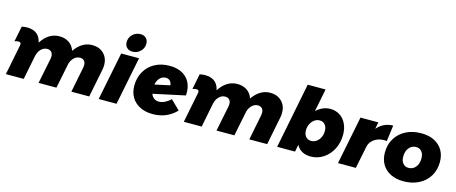

<svg xmlns="http://www.w3.org/2000/svg" viewBox="-46 -1446 4981 2098"><g transform="rotate(15 2444.5 -397.5)"><path d="M1051 -373Q1051 -345 1046 -322L982 0H780L838 -292Q840 -308 840 -315Q840 -347 823 -365Q806 -383 776 -383Q740 -383 711 -356.5Q682 -330 669 -287L611 0H409L468 -292Q470 -308 470 -315Q470 -347 453 -365Q436 -383 405 -383Q366 -383 335.5 -352Q305 -321 295 -271L241 0H39L106 -336Q109 -348 109 -356Q109 -380 80 -380Q61 -380 37 -371L72 -546Q104 -553 132 -553Q257 -553 290 -447L296 -425Q335 -487 386.5 -519Q438 -551 499 -551Q564 -551 609.5 -519.5Q655 -488 672 -433Q755 -551 870 -551Q952 -551 1001.5 -501.5Q1051 -452 1051 -373Z M1436 -718Q1436 -666 1399 -630.5Q1362 -595 1309 -595Q1270 -595 1246.5 -618.5Q1223 -642 1223 -680Q1223 -732 1260 -767.5Q1297 -803 1350 -803Q1389 -803 1412.5 -779.5Q1436 -756 1436 -718ZM1400 -544 1291 0H1089L1198 -544Z M2001 -314Q2001 -294 2000 -284L1641 -207Q1652 -176 1675 -159Q1698 -142 1731 -142Q1763 -142 1797 -158.5Q1831 -175 1863 -205L1966 -104Q1860 7 1700 7Q1617 7 1555.5 -24Q1494 -55 1460.5 -111Q1427 -167 1427 -242Q1427 -332 1467 -402Q1507 -472 1579 -511.5Q1651 -551 1745 -551Q1864 -551 1932.5 -487.5Q2001 -424 2001 -314ZM1807 -347Q1804 -379 1786 -396.5Q1768 -414 1739 -414Q1700 -414 1672.5 -386Q1645 -358 1636 -310Z M3064 -373Q3064 -345 3059 -322L2995 0H2793L2851 -292Q2853 -308 2853 -315Q2853 -347 2836 -365Q2819 -383 2789 -383Q2753 -383 2724 -356.5Q2695 -330 2682 -287L2624 0H2422L2481 -292Q2483 -308 2483 -315Q2483 -347 2466 -365Q2449 -383 2418 -383Q2379 -383 2348.5 -352Q2318 -321 2308 -271L2254 0H2052L2119 -336Q2122 -348 2122 -356Q2122 -380 2093 -380Q2074 -380 2050 -371L2085 -546Q2117 -553 2145 -553Q2270 -553 2303 -447L2309 -425Q2348 -487 2399.5 -519Q2451 -551 2512 -551Q2577 -551 2622.5 -519.5Q2668 -488 2685 -433Q2768 -551 2883 -551Q2965 -551 3014.5 -501.5Q3064 -452 3064 -373Z M3770 -313Q3770 -224 3732.5 -150.5Q3695 -77 3630 -34.5Q3565 8 3487 8Q3431 8 3390 -14.5Q3349 -37 3326 -81L3310 0H3108L3255 -742H3457L3406 -484Q3440 -516 3480 -533.5Q3520 -551 3564 -551Q3624 -551 3671 -521Q3718 -491 3744 -437Q3770 -383 3770 -313ZM3365 -256Q3365 -211 3388 -184.5Q3411 -158 3450 -158Q3481 -158 3508 -177Q3535 -196 3551 -229Q3567 -262 3567 -300Q3567 -346 3544.5 -372.5Q3522 -399 3483 -399Q3451 -399 3424 -379.5Q3397 -360 3381 -327Q3365 -294 3365 -256Z M4273 -552 4249 -371Q4229 -373 4219 -373Q4154 -373 4106.5 -339Q4059 -305 4049 -252L3998 0H3796L3905 -544H4107L4092 -467Q4165 -552 4273 -552Z M4869 -300Q4869 -209 4827 -139.5Q4785 -70 4709.5 -31.5Q4634 7 4537 7Q4453 7 4390.5 -24Q4328 -55 4294.5 -112Q4261 -169 4261 -245Q4261 -335 4303 -404.5Q4345 -474 4420.5 -512.5Q4496 -551 4593 -551Q4677 -551 4739.5 -520Q4802 -489 4835.5 -432.5Q4869 -376 4869 -300ZM4466 -254Q4466 -206 4489.5 -177.5Q4513 -149 4553 -149Q4602 -149 4633 -186.5Q4664 -224 4664 -285Q4664 -333 4640.5 -362Q4617 -391 4577 -391Q4528 -391 4497 -353Q4466 -315 4466 -254Z"/></g></svg>

Font: TypoPRO Montserrat Alternates
Style: Italic
Weight: 800
Italic angle: -11.3°
Designer: Julieta Ulanovsky
Foundry: Julieta Ulanovsky
Version: Version 6.001